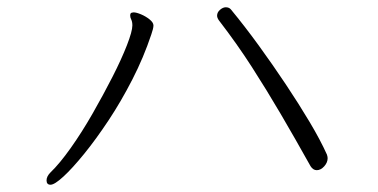

<svg xmlns="http://www.w3.org/2000/svg" viewBox="-20 -576 1040 528"><path d="M851 -108Q841 -108 834 -119Q791 -196 752 -262.5Q713 -329 672.5 -392Q632 -455 582 -520Q577 -527 577 -533Q577 -542 585 -549Q593 -556 601 -556Q610 -556 615 -550Q653 -504 691.5 -451Q730 -398 766 -344Q802 -290 831.5 -240.5Q861 -191 879 -151Q881 -145 881 -141Q881 -129 871.5 -118.5Q862 -108 851 -108ZM119 -68Q108 -68 108 -80Q108 -91 119 -102Q144 -126 174.5 -169Q205 -212 234.5 -263.5Q264 -315 289 -364Q314 -413 329 -451.5Q344 -490 344 -506Q344 -516 341 -522Q338 -528 338 -533Q338 -540 342 -541Q346 -542 347 -542Q355 -542 368 -536.5Q381 -531 391.5 -522.5Q402 -514 402 -506Q402 -498 396 -481Q375 -418 344 -357.5Q313 -297 278.5 -245Q244 -193 211.5 -153Q179 -113 154.5 -90.5Q130 -68 119 -68Z"/></svg>

Font: Moon Stars Kai HW Light
Style: Regular
Weight: 300
Designer: GuiWonder
Version: Version 1.101